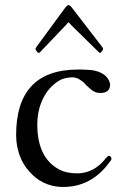

<svg xmlns="http://www.w3.org/2000/svg" viewBox="-20 -729 496 762"><path d="M411 -111C410 -111 408 -110 405 -106C402 -104 399 -100 395 -95C372 -67 336 -41 287 -41C258 -41 234 -46 214 -57C157 -87 128 -148 128 -234C128 -318 166 -385 224 -414C238 -419 252 -422 267 -422C275 -422 282 -420 288 -418C301 -411 314 -402 322 -391C338 -378 350 -360 378 -360C401 -360 417 -369 417 -394C417 -397 416 -400 415 -403C404 -436 366 -452 324 -452C312 -453 301 -453 290 -453C123 -453 44 -363 44 -193C44 -134 65 -82 95 -50C125 -14 170 13 231 13C320 13 379 -34 419 -91C420 -92 421 -94 422 -96V-101C422 -106 416 -111 411 -111ZM388 -531C388 -533 389 -534 389 -535C389 -536 388 -539 386 -542L265 -699C263 -702 256 -709 252 -709C247 -709 243 -703 240 -700L124 -542C122 -539 121 -536 121 -535C121 -534 122 -532 122 -530L126 -526C126 -524 131 -519 133 -519C134 -519 134 -519 136 -520C136 -520 137 -520 138 -521L242 -630C243 -631 251 -641 252 -641C253 -641 261 -631 262 -630L373 -521C374 -520 376 -519 377 -519C381 -519 385 -528 388 -531Z"/></svg>

Font: fbb
Style: Regular
Weight: 400
Designer: David J. Perry, Michael Sharpe
Version: Version 1.045